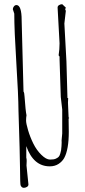

<svg xmlns="http://www.w3.org/2000/svg" viewBox="-20 -772 403 913"><path d="M306.2 -208 307.1 -145Q307.1 -60.5 285.2 -20.5Q275.9 -3.9 258.3 7.6Q240.7 19 216.8 19Q138.7 19 105 -77.1V-22Q106.9 -17.1 106.9 -6.8L106 15.1L115.2 105Q115.2 112.8 107.9 116.9Q100.6 121.1 93.5 121.1Q86.4 121.1 81.8 115.7Q77.1 110.4 77.1 104L76.2 88.9L75.2 28.8L73.2 -70.8L67.9 -245.1Q67.4 -319.8 57.6 -474.1Q47.9 -628.4 47.9 -707L41 -728Q41 -734.9 46.1 -741.5Q51.3 -748 58.1 -748Q83 -748 83 -674.8L91.8 -336.9Q95.7 -332 96.7 -313Q101.6 -243.7 106 -224.1Q104 -212.4 104 -198.7Q104 -185.1 113.5 -152.8Q123 -120.6 138.4 -89.4Q153.8 -58.1 176.8 -35.6Q199.7 -13.2 217.8 -13.2Q235.8 -13.2 244.6 -17.1Q253.4 -21 258.3 -25.6Q263.2 -30.3 266.4 -41Q269.5 -51.8 270.5 -57.4Q271.5 -63 272.5 -77.4Q273.4 -91.8 273.2 -95Q272.9 -98.1 272.9 -104L275.9 -137.2V-251L269 -311L263.2 -490.2V-502.9L258.8 -508.8Q263.2 -537.1 263.2 -565.9L253.9 -735.8Q253.9 -743.7 261 -747.8Q268.1 -752 275.9 -752L293 -735.8L290 -728L293 -720.2L286.1 -660.2L295.9 -480L300.8 -306.2L304.2 -305.2Q303.2 -298.3 303.2 -284.2L306.2 -213.9L309.1 -210.9Z"/></svg>

Font: Amatic SC
Style: Regular
Weight: 400
Version: Version 1.004